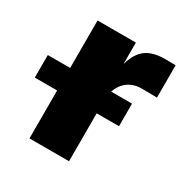

<svg xmlns="http://www.w3.org/2000/svg" viewBox="-178 -622 702 727"><g transform="rotate(30 172.5 -258.5)"><path d="M45.9 0V-515.6H213.4V-424.3H214.4Q228.5 -474.1 258.5 -495.6Q288.6 -517.1 340.8 -517.1Q354 -517.1 365.2 -516.8Q376.5 -516.6 386.7 -516.6V-375Q377.9 -375.5 357.9 -375.7Q337.9 -376 319.8 -376Q274.4 -376 246.6 -345.7Q218.8 -315.4 218.8 -261.2V0ZM-51.8 -209.5V-308.1H316.4V-209.5Z"/></g></svg>

Font: Inter Display Extra Bold
Style: Regular
Weight: 800
Designer: Rasmus Andersson
Foundry: rsms
Version: Version 4.000;git-4fc901f